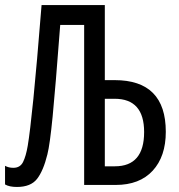

<svg xmlns="http://www.w3.org/2000/svg" viewBox="-22 -734 711 762"><path d="M45 8Q100 8 125 -24Q150 -56 166 -121Q176 -160 187 -272.5Q198 -385 217 -635H312V0H437Q532 0 584 -56.5Q636 -113 636 -211Q636 -416 433 -416H394V-714H143Q124 -476 110.5 -342Q97 -208 88 -155Q81 -114 69.5 -91Q58 -68 31 -68Q12 -68 -2 -76V-2Q15 8 45 8ZM394 -74V-342H433Q550 -342 550 -210Q550 -74 434 -74Z"/></svg>

Font: Noto Sans Display Condensed
Style: Regular
Weight: 400
Width: 3
Designer: Monotype Design Team
Foundry: Monotype Imaging Inc.
Version: Version 1.900